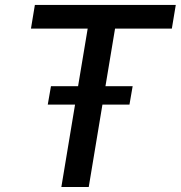

<svg xmlns="http://www.w3.org/2000/svg" viewBox="-20 -747 722 767"><path d="M103.7 -632.8H330.3L291.9 -402.7H183.6L170.8 -329.2H279.8L225.1 0H334.5L389.2 -329.2H497.2L509.9 -402.7H401.3L439.6 -632.8H666.5L682.2 -727.3H119.3Z"/></svg>

Font: Margiela Sans Medium
Style: Italic
Weight: 500
Italic angle: -9.39999°
Designer: Stefan Endress, Andreas Faust
Version: Version 1.100;FEAKit 1.0